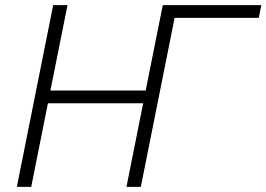

<svg xmlns="http://www.w3.org/2000/svg" viewBox="-20 -731 1042 751"><path d="M177.2 -377H549.8L616.7 -710.9H1002L992.2 -661.1H663.6L663.1 -661.6L530.8 0H474.6L540 -327.1H167.5L102.1 0H45.9L188 -710.9H244.1Z"/></svg>

Font: Franko
Style: Light Italic
Weight: 300
Designer: Google
Version: Version 1.200310; 2013